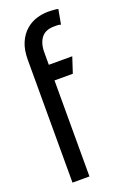

<svg xmlns="http://www.w3.org/2000/svg" viewBox="-139 -759 538 808"><g transform="rotate(-20 129.5 -355.5)"><path d="M221 -641 233 -707Q226 -709 218.5 -709.5Q211 -710 203.5 -710.5Q196 -711 188 -711Q162 -711 136 -703Q110 -695 88 -676Q66 -657 52.5 -626Q39 -595 39 -550V0H115V-430H197L220 -500H115V-556Q115 -577 120 -593.5Q125 -610 134.5 -621.5Q144 -633 158 -638.5Q172 -644 190 -644Q198 -644 206 -644Q214 -644 221 -641Z"/></g></svg>

Font: Advent Pro Medium
Style: Regular
Weight: 500
Designer: VivaRado, Andreas Kalpakidis
Foundry: VivaRado, Andreas Kalpakidis
Version: Version 3.000